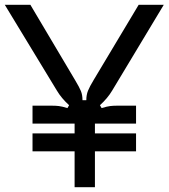

<svg xmlns="http://www.w3.org/2000/svg" viewBox="-31 -783 705 803"><path d="M281 0V-150H105V-225H281V-266H105V-341H187Q202 -341 215 -339.5Q228 -338 251 -331L258 -343Q226 -372 207 -404L-11 -763H96L283 -448Q301 -418 307.5 -402Q314 -386 314 -364H330Q330 -386 337 -403.5Q344 -421 361 -449L549 -763H654L438 -404Q419 -372 387 -343L394 -331Q417 -338 430 -339.5Q443 -341 458 -341H538V-266H366V-225H538V-150H366V0Z"/></svg>

Font: Open Sauce Sans
Style: Regular
Weight: 400
Designer: Alfredo Marco Pradil
Foundry: Creative Sauce Fz LLC
Version: Version 1.477